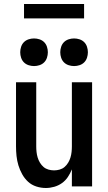

<svg xmlns="http://www.w3.org/2000/svg" viewBox="-20 -931 540 959"><path d="M209 8Q185 8 161.5 0.5Q138 -7 120.5 -23Q103 -39 91 -60.5Q79 -82 72 -105Q65 -128 62.5 -152Q60 -176 60 -200V-520H161V-200Q161 -186 162.5 -172Q164 -158 168 -144.5Q172 -131 179.5 -118.5Q187 -106 197.5 -97Q208 -88 222 -84Q236 -80 250 -80Q264 -80 278 -84Q292 -88 302.5 -97Q313 -106 320.5 -118.5Q328 -131 332 -144.5Q336 -158 337.5 -172Q339 -186 339 -200V-520H440V0H339V-85Q331 -65 319 -47Q307 -29 289.5 -16.5Q272 -4 251 2Q230 8 209 8ZM350 -601Q336 -601 322.5 -605.5Q309 -610 299.5 -619.5Q290 -629 285.5 -642.5Q281 -656 281 -670Q281 -684 285.5 -697.5Q290 -711 299.5 -720.5Q309 -730 322.5 -734.5Q336 -739 350 -739Q364 -739 377.5 -734.5Q391 -730 400.5 -720.5Q410 -711 414.5 -697.5Q419 -684 419 -670Q419 -656 414.5 -642.5Q410 -629 400.5 -619.5Q391 -610 377.5 -605.5Q364 -601 350 -601ZM150 -601Q136 -601 122.5 -605.5Q109 -610 99.5 -619.5Q90 -629 85.5 -642.5Q81 -656 81 -670Q81 -684 85.5 -697.5Q90 -711 99.5 -720.5Q109 -730 122.5 -734.5Q136 -739 150 -739Q164 -739 177.5 -734.5Q191 -730 200.5 -720.5Q210 -711 214.5 -697.5Q219 -684 219 -670Q219 -656 214.5 -642.5Q210 -629 200.5 -619.5Q191 -610 177.5 -605.5Q164 -601 150 -601ZM100 -839V-911H400V-839Z"/></svg>

Font: Iosevka Curly Semibold
Style: Regular
Weight: 600
Monospace: yes
Designer: Belleve Invis
Foundry: Belleve Invis
Version: Version 22.1.2; ttfautohint (v1.8.4)